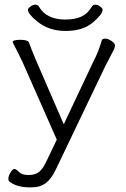

<svg xmlns="http://www.w3.org/2000/svg" viewBox="-20 -646 540 825"><path d="M375 -618Q380 -626 390 -626Q400 -626 410.5 -618Q421 -610 421 -604Q421 -585 378.5 -549Q336 -513 262.5 -513Q189 -513 140 -554Q100 -586 100 -604Q100 -610 111 -618Q122 -626 132 -626Q142 -626 147 -618Q179 -562 261 -562Q300 -562 328 -574Q356 -586 375 -618ZM34 -465Q35 -475 68 -475Q101 -475 105 -462Q113 -439 133 -391L254 -112L381 -381Q402 -420 418 -474Q420 -480 432 -480Q444 -480 459 -470Q474 -460 474 -451Q474 -442 469 -432Q464 -422 453 -401.5Q442 -381 433 -363L221 80Q202 121 177.5 140Q153 159 116 159H106Q51 159 19 133Q16 130 16 120.5Q16 111 25 95.5Q34 80 41.5 80Q49 80 61.5 93Q74 106 102.5 106Q131 106 147.5 93Q164 80 179 48L224 -46L77 -379Q54 -427 45 -443.5Q36 -460 34 -465Z"/></svg>

Font: LXGW WenKai Lite Light
Style: Regular
Weight: 300
Designer: LXGW / Fontworks Inc.
Foundry: LXGW / Fontworks Inc.
Version: Version 1.511; March 25, 2025